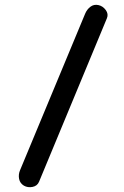

<svg xmlns="http://www.w3.org/2000/svg" viewBox="-20 -731 516 797"><path d="M79.1 39.6Q63 29.8 59.3 11.7Q55.7 -6.3 63 -23.9L333.5 -674.3Q340.8 -691.9 355.2 -702.9Q369.6 -713.9 388.2 -710Q406.7 -706.1 418.9 -689.5Q431.2 -672.9 423.8 -655.3L142.1 23.4Q134.8 41 115 44.9Q95.2 48.8 79.1 39.6Z"/></svg>

Font: Mikhak-DS1-FD Medium
Style: Regular
Weight: 500
Designer: Amin Abedi
Version: Version 3.2